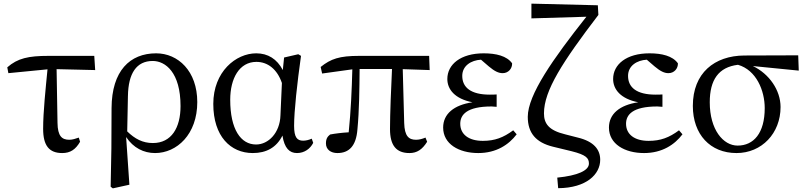

<svg xmlns="http://www.w3.org/2000/svg" viewBox="-20 -827 4431 1055"><path d="M291 -447 503 -442 498 -520H247C136 -520 77 -507 20 -457L26 -425L241 -446C231 -342 217 -213 217 -119C217 -27 250 14 322 14C366 14 395 -5 420 -48L413 -71C396 -65 378 -59 361 -59C320 -59 297 -79 296 -152Z M820 -41C764 -41 721 -64 679 -105C680 -144 683 -309 683 -300C685 -424 730 -492 819 -492C889 -492 972 -429 972 -244C972 -125 922 -41 820 -41ZM592 -11 588 199 600 208 691 188 673 -74C713 -14 770 14 832 14C952 14 1064 -89 1064 -266C1064 -437 958 -534 838 -534C694 -534 594 -438 593 -233Z M1521 -193C1518 -97 1455 -33 1387 -33C1303 -33 1245 -116 1245 -279C1245 -396 1295 -487 1389 -487C1451 -487 1503 -447 1529 -371ZM1693 -65C1677 -58 1661 -54 1646 -54C1613 -54 1596 -71 1596 -136C1596 -217 1613 -371 1634 -520L1619 -529L1541 -511L1534 -442C1502 -503 1452 -534 1388 -534C1276 -534 1152 -433 1152 -256C1152 -78 1247 14 1369 14C1443 14 1499 -16 1532 -82C1543 -12 1571 14 1612 14C1653 14 1685 -10 1701 -42Z M2193 -447 2341 -442 2338 -520H1954C1845 -520 1798 -504 1742 -459L1750 -423L1916 -446C1913 -334 1908 -217 1896 -100C1860 -98 1820 -93 1794 -88C1780 -77 1771 -65 1771 -39C1771 -5 1798 14 1834 14C1898 14 1937 -25 1944 -116C1954 -221 1955 -337 1956 -448H2134C2129 -347 2123 -199 2123 -118C2123 -27 2158 14 2230 14C2271 14 2300 -5 2327 -48L2318 -71C2301 -64 2284 -59 2266 -59C2226 -59 2203 -79 2201 -151Z M2800 -111C2746 -71 2699 -53 2633 -53C2555 -53 2509 -89 2509 -147C2509 -196 2544 -242 2681 -242C2686 -242 2696 -241 2709 -240V-308C2699 -307 2681 -307 2671 -307C2568 -307 2520 -346 2520 -410C2520 -466 2569 -496 2623 -499L2666 -462C2697 -436 2719 -425 2742 -425C2774 -425 2795 -451 2794 -479C2765 -520 2705 -534 2638 -534C2511 -534 2438 -473 2438 -393C2438 -336 2479 -284 2576 -265C2474 -250 2415 -201 2415 -126C2415 -36 2501 14 2608 14C2707 14 2776 -32 2819 -89Z M3085 -89C2994 -111 2969 -149 2969 -204C2969 -330 3072 -488 3268 -745L3265 -798L2900 -807V-726L3202 -735C3019 -504 2880 -306 2880 -185C2880 -96 2925 -44 3018 -21L3121 4C3201 24 3216 42 3216 72C3216 110 3154 138 3042 149L3047 207C3202 206 3278 131 3278 51C3278 -5 3243 -50 3155 -71Z M3711 -111C3657 -71 3610 -53 3544 -53C3466 -53 3420 -89 3420 -147C3420 -196 3455 -242 3592 -242C3597 -242 3607 -241 3620 -240V-308C3610 -307 3592 -307 3582 -307C3479 -307 3431 -346 3431 -410C3431 -466 3480 -496 3534 -499L3577 -462C3608 -436 3630 -425 3653 -425C3685 -425 3706 -451 3705 -479C3676 -520 3616 -534 3549 -534C3422 -534 3349 -473 3349 -393C3349 -336 3390 -284 3487 -265C3385 -250 3326 -201 3326 -126C3326 -36 3412 14 3519 14C3618 14 3687 -32 3730 -89Z M4033 -27C3954 -27 3880 -114 3880 -265C3880 -388 3928 -458 4035 -471C4136 -442 4182 -329 4182 -233C4182 -95 4121 -27 4033 -27ZM4369 -439 4366 -523 4070 -522C3906 -521 3787 -426 3787 -245C3787 -88 3883 14 4027 14C4166 14 4269 -95 4269 -239C4269 -331 4207 -421 4117 -464Z"/></svg>

Font: Noto Serif SC Medium
Style: Regular
Weight: 500
Designer: Ryoko NISHIZUKA 西塚涼子 (kana & ideographs); Frank Grießhammer (Latin, Greek & Cyrillic); Wenlong ZHANG 张文龙 (bopomofo); San
Foundry: Adobe Systems Incorporated
Version: Version 1.001;PS 1.001;hotconv 16.6.54;makeotf.lib2.5.65590